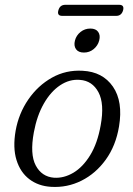

<svg xmlns="http://www.w3.org/2000/svg" viewBox="-20 -750 541 780"><path d="M315.5 -462.5Q397 -458.5 438.8 -398Q480.5 -337.5 463.5 -236Q450.5 -158 409.8 -101.5Q369 -45 311 -16Q253 13 187.5 9Q136 6 99.2 -22Q62.5 -50 47 -100Q31.5 -150 43.5 -219Q56 -289 95 -345.8Q134 -402.5 191 -434.5Q248 -466.5 315.5 -462.5ZM199.5 -28Q239.5 -25.5 278 -48.2Q316.5 -71 346.2 -119.2Q376 -167.5 389 -241Q405 -328.5 380 -375.2Q355 -422 304.5 -425.5Q262.5 -429 224.2 -403.5Q186 -378 158 -329Q130 -280 117.5 -212.5Q101 -123.5 125.2 -77.8Q149.5 -32 199.5 -28ZM321 -536.5Q298.5 -536.5 288.8 -550.2Q279 -564 284.5 -585.5Q290 -606.5 307.2 -620.2Q324.5 -634 347 -634Q369.5 -634 379 -620.2Q388.5 -606.5 383 -585.5Q377.5 -564.5 360.5 -550.5Q343.5 -536.5 321 -536.5ZM217 -707.5Q223 -730.5 245.5 -730.5H464Q486 -730.5 480 -708Q473.5 -685.5 452 -685.5H233Q211 -685.5 217 -707.5Z"/></svg>

Font: Fraunces 9pt S050 Light
Style: Italic
Weight: 300
Italic angle: -16°
Version: Version 1.000; ttfautohint (v1.8.3)